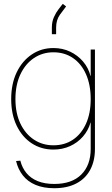

<svg xmlns="http://www.w3.org/2000/svg" viewBox="-20 -784 594 1014"><path d="M266.6 210Q209.5 210 167.7 192.4Q126 174.8 100.6 142.3Q75.2 109.9 64.9 66.4L87.4 64.5Q96.7 102.1 119.6 129.9Q142.6 157.7 179.2 172.6Q215.8 187.5 266.6 187.5Q359.4 187.5 409.2 137.9Q459 88.4 459 2.4V-136.7H458Q446.3 -95.2 418 -62.7Q389.6 -30.3 349.6 -12.2Q309.6 5.9 262.2 5.9Q197.8 5.9 147.5 -27.1Q97.2 -60.1 68.1 -120.1Q39.1 -180.2 39.1 -260.7Q39.1 -341.3 68.1 -401.9Q97.2 -462.4 147.7 -496.3Q198.2 -530.3 262.2 -530.3Q310.5 -530.3 350.8 -511Q391.1 -491.7 419.2 -458.5Q447.3 -425.3 458 -382.8H459V-522.5H481.4V2.4Q481.4 66.4 456.3 113Q431.2 159.7 383.1 184.8Q335 210 266.6 210ZM262.2 -16.6Q321.3 -16.6 365.5 -46.4Q409.7 -76.2 434.3 -130.9Q459 -185.5 459 -260.7Q459 -335.4 434.6 -391.1Q410.2 -446.8 365.7 -477.3Q321.3 -507.8 262.2 -507.8Q204.6 -507.8 159.2 -477.3Q113.8 -446.8 87.6 -391.1Q61.5 -335.4 61.5 -260.7Q61.5 -186.5 87.6 -131.6Q113.8 -76.7 159.2 -46.6Q204.6 -16.6 262.2 -16.6ZM253.9 -603.5V-638.2Q253.9 -669.4 264.9 -693.8Q275.9 -718.3 289.6 -735.6Q303.2 -752.9 311.5 -763.7L329.1 -750Q315.9 -733.4 296.1 -705.8Q276.4 -678.2 276.4 -638.2V-603.5Z"/></svg>

Font: Inter 28pt Thin
Style: Regular
Weight: 250
Designer: Rasmus Andersson
Foundry: rsms
Version: Version 4.001;git-66647c0bb